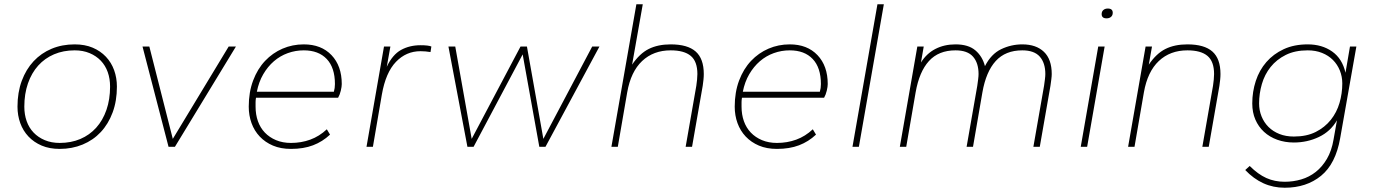

<svg xmlns="http://www.w3.org/2000/svg" viewBox="-20 -688 6434 900"><path d="M260 10Q212 10 175.5 -5.5Q139 -21 113.5 -48Q88 -75 75 -111Q62 -147 62 -188Q62 -255 82 -309Q102 -363 137.5 -401Q173 -439 222 -459.5Q271 -480 330 -480Q378 -480 414.5 -464.5Q451 -449 476.5 -422Q502 -395 515 -359Q528 -323 528 -282Q528 -215 508 -161Q488 -107 452.5 -69Q417 -31 367.5 -10.5Q318 10 260 10ZM260 -18Q313 -18 356.5 -36.5Q400 -55 431 -89.5Q462 -124 479 -173Q496 -222 496 -282Q496 -319 485 -350Q474 -381 452.5 -403.5Q431 -426 400 -439Q369 -452 330 -452Q277 -452 233.5 -433.5Q190 -415 159 -380.5Q128 -346 111 -297Q94 -248 94 -188Q94 -151 105 -120Q116 -89 137.5 -66.5Q159 -44 190 -31Q221 -18 260 -18Z M770 0 648 -470H680L790 -37L1052 -470H1086L800 0Z M1344 10Q1296 10 1259.5 -5.5Q1223 -21 1197.5 -48Q1172 -75 1159 -111Q1146 -147 1146 -188Q1146 -256 1166.5 -310.5Q1187 -365 1222.5 -402.5Q1258 -440 1304.5 -460Q1351 -480 1404 -480Q1486 -480 1534 -429.5Q1582 -379 1582 -294Q1582 -282 1577.5 -263Q1573 -244 1565 -230H1180Q1178 -219 1178 -209Q1178 -199 1178 -188Q1178 -151 1189 -120Q1200 -89 1221.5 -66.5Q1243 -44 1274 -31Q1305 -18 1344 -18Q1392 -18 1434.5 -33.5Q1477 -49 1512 -82L1527 -57Q1492 -24 1447.5 -7Q1403 10 1344 10ZM1404 -452Q1365 -452 1329 -439Q1293 -426 1264 -401Q1235 -376 1214 -340Q1193 -304 1184 -258H1545Q1550 -275 1550 -294Q1550 -371 1511.5 -411.5Q1473 -452 1404 -452Z M1698 0 1780 -470H1810L1793 -375Q1820 -432 1860 -454Q1900 -476 1951 -476Q1988 -476 2002 -470L1998 -444Q1986 -446 1974.5 -447Q1963 -448 1951 -448Q1884 -448 1836 -398Q1788 -348 1770 -245L1728 0Z M2508 0 2430 -433 2200 0H2171L2082 -470H2114L2191 -37L2420 -470H2450L2527 -37L2756 -470H2790L2537 0Z M3194 0 3244 -286Q3246 -300 3247.5 -314.5Q3249 -329 3249 -341Q3249 -400 3218 -426Q3187 -452 3124 -452Q3043 -452 2990 -402Q2937 -352 2920 -255L2876 0H2846L2963 -668H2993L2943 -385Q2978 -437 3021 -458.5Q3064 -480 3124 -480Q3203 -480 3241 -446.5Q3279 -413 3279 -341Q3279 -328 3277.5 -314Q3276 -300 3274 -286L3224 0Z M3622 10Q3574 10 3537.5 -5.5Q3501 -21 3475.5 -48Q3450 -75 3437 -111Q3424 -147 3424 -188Q3424 -256 3444.5 -310.5Q3465 -365 3500.5 -402.5Q3536 -440 3582.5 -460Q3629 -480 3682 -480Q3764 -480 3812 -429.5Q3860 -379 3860 -294Q3860 -282 3855.5 -263Q3851 -244 3843 -230H3458Q3456 -219 3456 -209Q3456 -199 3456 -188Q3456 -151 3467 -120Q3478 -89 3499.5 -66.5Q3521 -44 3552 -31Q3583 -18 3622 -18Q3670 -18 3712.5 -33.5Q3755 -49 3790 -82L3805 -57Q3770 -24 3725.5 -7Q3681 10 3622 10ZM3682 -452Q3643 -452 3607 -439Q3571 -426 3542 -401Q3513 -376 3492 -340Q3471 -304 3462 -258H3823Q3828 -275 3828 -294Q3828 -371 3789.5 -411.5Q3751 -452 3682 -452Z M3976 0 4093 -668H4123L4006 0Z M4824 0 4874 -286Q4876 -300 4878 -315.5Q4880 -331 4880 -341Q4880 -393 4854 -422.5Q4828 -452 4772 -452Q4693 -452 4647.5 -402Q4602 -352 4585 -255L4541 0H4511L4561 -286Q4563 -300 4565 -315.5Q4567 -331 4567 -341Q4567 -393 4541 -422.5Q4515 -452 4459 -452Q4380 -452 4334.5 -402Q4289 -352 4272 -255L4228 0H4198L4280 -470H4310L4297 -395Q4323 -437 4364.5 -458.5Q4406 -480 4459 -480Q4519 -480 4552 -452Q4585 -424 4597 -378Q4626 -435 4673 -457.5Q4720 -480 4772 -480Q4837 -480 4873.5 -445Q4910 -410 4910 -341Q4910 -331 4908 -315.5Q4906 -300 4904 -286L4854 0Z M5046 0 5128 -470H5158L5076 0ZM5167 -602Q5144 -602 5144 -622Q5144 -634 5152 -641Q5160 -648 5173 -648Q5196 -648 5196 -628Q5196 -616 5188 -609Q5180 -602 5167 -602Z M5616 0 5666 -286Q5668 -300 5669.5 -314.5Q5671 -329 5671 -341Q5671 -400 5640 -426Q5609 -452 5546 -452Q5465 -452 5412 -402Q5359 -352 5342 -255L5298 0H5268L5350 -470H5380L5365 -385Q5400 -437 5443 -458.5Q5486 -480 5546 -480Q5625 -480 5663 -446.5Q5701 -413 5701 -341Q5701 -328 5699.5 -314Q5698 -300 5696 -286L5646 0Z M6045 -20Q6003 -20 5967 -33Q5931 -46 5905 -70Q5879 -94 5864.5 -127.5Q5850 -161 5850 -203Q5850 -258 5866.5 -308.5Q5883 -359 5916 -397Q5949 -435 5997.5 -457.5Q6046 -480 6110 -480Q6177 -480 6224.5 -446.5Q6272 -413 6287 -347L6308 -470H6338L6262 -40Q6241 80 6172.5 136Q6104 192 6002 192Q5948 192 5902 171Q5856 150 5817 109L5838 90Q5877 129 5916 146.5Q5955 164 6002 164Q6042 164 6079.5 153Q6117 142 6147.5 118Q6178 94 6200 56.5Q6222 19 6231 -34L6247 -124Q6217 -72 6162.5 -46Q6108 -20 6045 -20ZM6045 -48Q6105 -48 6147.5 -69.5Q6190 -91 6218 -126Q6246 -161 6259 -205.5Q6272 -250 6272 -297Q6272 -329 6260.5 -357.5Q6249 -386 6228 -407Q6207 -428 6177 -440Q6147 -452 6110 -452Q6050 -452 6007 -430.5Q5964 -409 5936 -374Q5908 -339 5895 -294Q5882 -249 5882 -203Q5882 -171 5893.5 -142.5Q5905 -114 5926 -93Q5947 -72 5977 -60Q6007 -48 6045 -48Z"/></svg>

Font: Celebes Thin
Style: Italic
Weight: 250
Italic angle: -10°
Designer: Anugrah Pasau
Foundry: Lafontype
Version: Version 1.000; ttfautohint (v1.8.4)